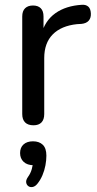

<svg xmlns="http://www.w3.org/2000/svg" viewBox="-20 -517 405 803"><path d="M120 7Q97 7 85 -5Q73 -17 73 -40V-448Q73 -471 85 -482.5Q97 -494 118 -494Q139 -494 150.5 -482.5Q162 -471 162 -448V-371H152Q168 -431 212 -462Q256 -493 323 -497Q339 -498 349 -489.5Q359 -481 360 -461Q361 -442 351 -430.5Q341 -419 320 -417L302 -416Q236 -409 200.5 -373Q165 -337 165 -274V-40Q165 -17 153.5 -5Q142 7 120 7ZM136 252Q127 263 116.5 265Q106 267 98.5 261.5Q91 256 89.5 246Q88 236 97 223Q108 208 113 190Q118 172 118 158L121 174Q94 174 79 160Q64 146 64 123Q64 100 78.5 87Q93 74 118 74Q144 74 159 88.5Q174 103 174 134Q174 153 170 174.5Q166 196 157.5 216Q149 236 136 252Z"/></svg>

Font: Nunito ExtraLight Medium
Style: Regular
Weight: 500
Version: Version 3.602